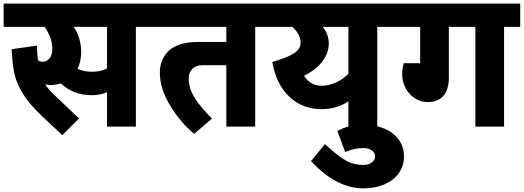

<svg xmlns="http://www.w3.org/2000/svg" viewBox="-40 -697 2884 1057"><path d="M797 -549H708V0H549V-189Q510 -173 466 -173Q415 -173 373.5 -188.5Q332 -204 295 -238Q268 -229 241 -229Q224 -229 209 -232Q228 -204 255 -178L395 -45L303 47L196 -53Q123 -122 87 -179.5Q51 -237 39.5 -291Q28 -345 24 -426L163 -446Q164 -400 169 -364Q181 -357 197 -357Q216 -357 232 -375Q248 -393 248 -427Q248 -488 206 -549H-20V-677H797ZM549 -549H366Q407 -486 407 -411Q407 -360 387 -318Q423 -302 466 -302Q515 -302 549 -320Z M1454 -549H1365V0H1206V-338H1073Q1040 -338 1019.5 -318.5Q999 -299 999 -266Q999 -211 1031 -159.5Q1063 -108 1127 -44L1029 40Q952 -24 896 -117Q840 -210 840 -297Q840 -374 892 -420Q944 -466 1052 -466H1206V-549H777V-677H1454Z M2126 -549H2037V0H1878V-139Q1847 -118 1809 -107Q1771 -96 1730 -96Q1626 -96 1553 -164.5Q1480 -233 1459 -356Q1543 -380 1579 -404Q1615 -428 1615 -460Q1615 -509 1569 -549H1434V-677H2126ZM1878 -549H1737Q1770 -508 1770 -458Q1770 -407 1735.5 -360Q1701 -313 1634 -280Q1668 -225 1730 -225Q1769 -225 1807.5 -242Q1846 -259 1878 -291Z M1672 190 1749 96Q1807 151 1854.5 181Q1902 211 1960 211Q1987 211 2006 198Q2025 185 2025 164Q2025 143 2006.5 130.5Q1988 118 1960 118Q1911 118 1860 140L1817 24Q1883 -11 1960 -11Q2024 -11 2075 10.5Q2126 32 2155 71.5Q2184 111 2184 164Q2184 217 2155.5 256.5Q2127 296 2076 318Q2025 340 1960 340Q1812 340 1672 190Z M2824 -549H2735V0H2577V-549H2431V-270Q2431 -204 2401 -169.5Q2371 -135 2314 -135Q2277 -135 2244.5 -155.5Q2212 -176 2193 -211.5Q2174 -247 2174 -290Q2174 -318 2183 -349H2273V-549H2106V-677H2824Z"/></svg>

Font: Martel Sans Black
Style: Regular
Weight: 900
Designer: Dan Reynolds and Mathieu Réguer
Foundry: Dan Reynolds and Mathieu Réguer
Version: Version 1.002; ttfautohint (v1.1) -l 5 -r 5 -G 72 -x 0 -D la